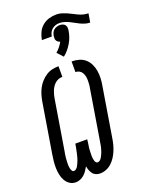

<svg xmlns="http://www.w3.org/2000/svg" viewBox="-190 -1143 939 1240"><g transform="rotate(-20 279.0 -523.0)"><path d="M276 8Q261 8 247.5 2.5Q234 -3 225.5 -14.5Q217 -26 212 -39.5Q207 -53 205 -67Q197 -53 188 -39.5Q179 -26 166.5 -15Q154 -4 139 2Q124 8 109 8Q85 8 67 -4.5Q49 -17 38.5 -36Q28 -55 23.5 -77.5Q19 -100 18.5 -123Q18 -146 20.5 -169.5Q23 -193 27 -217L83 -559Q87 -581 93.5 -602.5Q100 -624 111 -644.5Q122 -665 138 -682.5Q154 -700 173.5 -712.5Q193 -725 215 -730Q237 -735 259 -735V-662Q246 -662 233 -657.5Q220 -653 209.5 -644Q199 -635 191 -623Q183 -611 178 -598.5Q173 -586 169.5 -573Q166 -560 164 -547L108 -205Q106 -195 104.5 -185.5Q103 -176 102 -166.5Q101 -157 100.5 -147.5Q100 -138 99.5 -128.5Q99 -119 99.5 -109.5Q100 -100 102 -91Q104 -82 108.5 -73.5Q113 -65 123 -65Q131 -65 138.5 -72Q146 -79 150 -86.5Q154 -94 158 -102.5Q162 -111 165 -119Q168 -127 170.5 -135.5Q173 -144 175 -152.5Q177 -161 179 -169.5Q181 -178 182.5 -186.5Q184 -195 186 -203.5Q188 -212 189 -221L190 -228H272L271 -221Q270 -212 269 -203.5Q268 -195 266.5 -186.5Q265 -178 264 -169.5Q263 -161 263 -152.5Q263 -144 262.5 -135.5Q262 -127 262 -119Q262 -111 263 -102.5Q264 -94 266 -86Q268 -78 272.5 -71.5Q277 -65 285 -65Q294 -65 301.5 -71.5Q309 -78 313.5 -86Q318 -94 322 -102.5Q326 -111 329 -119.5Q332 -128 334.5 -136.5Q337 -145 339 -153.5Q341 -162 342 -170.5Q343 -179 345 -188L401 -530Q404 -544 405 -558Q406 -572 406 -586Q406 -600 403 -613Q400 -626 393.5 -637.5Q387 -649 375 -655.5Q363 -662 349 -662V-735Q375 -735 399.5 -728Q424 -721 442 -705Q460 -689 470.5 -667Q481 -645 485 -620.5Q489 -596 488 -570Q487 -544 482 -518L426 -176Q423 -156 417.5 -135.5Q412 -115 403.5 -95Q395 -75 383 -56.5Q371 -38 354.5 -23Q338 -8 317.5 0Q297 8 276 8ZM284 -930H216Q220 -955 231 -979.5Q242 -1004 262.5 -1021.5Q283 -1039 308.5 -1046.5Q334 -1054 359 -1054Q378 -1054 394.5 -1049Q411 -1044 427.5 -1037Q444 -1030 459 -1022Q474 -1014 490 -1006.5Q506 -999 523 -994.5Q540 -990 558 -990L548 -930Q530 -930 514 -935Q498 -940 483 -947Q468 -954 453.5 -962.5Q439 -971 424 -978Q409 -985 393 -990Q377 -995 359 -995Q346 -995 333 -991Q320 -987 308.5 -977.5Q297 -968 291.5 -955.5Q286 -943 284 -930ZM313 -781 276 -821Q291 -833 303 -848.5Q315 -864 324 -880Q316 -882 309.5 -887Q303 -892 299.5 -898.5Q296 -905 296 -913.5Q296 -922 297 -930Q299 -941 303.5 -951Q308 -961 316.5 -968Q325 -975 336 -978.5Q347 -982 357 -982Q367 -982 377 -978.5Q387 -975 392.5 -968Q398 -961 399.5 -951Q401 -941 399 -930Q396 -909 389 -888.5Q382 -868 371 -849Q360 -830 345.5 -812.5Q331 -795 313 -781Z"/></g></svg>

Font: Iosevka Medium Oblique
Style: Regular
Weight: 500
Italic angle: -9°
Monospace: yes
Designer: Belleve Invis
Foundry: Belleve Invis
Version: Version 32.5.0; ttfautohint (v1.8.4)